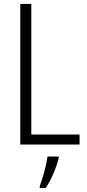

<svg xmlns="http://www.w3.org/2000/svg" viewBox="-20 -734 444 975"><path d="M83 0H384V-51H139V-714H83ZM278 70V61H221C217 102 195 176 182 211V221H212C241 178 266 117 278 70Z"/></svg>

Font: Noto Sans Arabic Cond Light
Style: Regular
Weight: 300
Width: 3
Designer: Monotype Design Team, Nadine Chahine, Nizar Qandah and Khaled Hosny
Foundry: Monotype Imaging Inc.
Version: Version 2.012